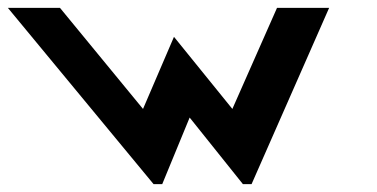

<svg xmlns="http://www.w3.org/2000/svg" viewBox="-94 -470 963 490"><path d="M-74 -450 298 0H320L390 -170L526 0H548L746 -450H613L499 -192L350 -376L271 -192L59 -450Z"/></svg>

Font: Charger EcoBlack
Style: OpObl
Weight: 1000
Designer: Jasper
Foundry: Cannot Into Space Fonts
Version: Version 1.1